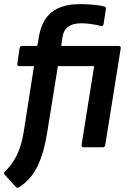

<svg xmlns="http://www.w3.org/2000/svg" viewBox="-33 -715 622 932"><path d="M248 -394 196 -71Q181 25 149.5 91Q118 157 58 195Q51 199 44 193L-10 133Q-18 125 -7 115Q26 85 49 37.5Q72 -10 82 -74L132 -394H61Q49 -394 51 -405L62 -480Q64 -492 75 -492H148L155 -532Q168 -615 217 -655Q266 -695 357 -695Q387 -695 420.5 -692Q454 -689 474 -683Q483 -681 481 -671L470 -599Q468 -587 457 -589Q433 -595 408.5 -598.5Q384 -602 362 -602Q281 -602 271 -538L264 -492H542Q555 -492 553 -480L478 -12Q476 0 466 0H373Q362 0 363 -12L424 -394Z"/></svg>

Font: Sofia Sans
Style: Bold Italic
Weight: 700
Italic angle: -9°
Designer: Botio Nikoltchev, Ani Petrova
Foundry: lettersoup
Version: Version 4.101; ttfautohint (v1.8.4.7-5d5b)